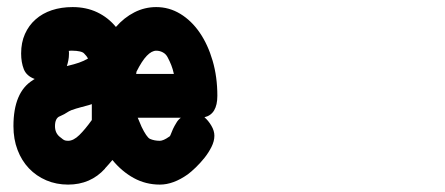

<svg xmlns="http://www.w3.org/2000/svg" viewBox="-20 -468 1244 537"><path d="M587.9 -200.2Q587.9 -148.4 551.8 -140.1Q563 -130.4 571.3 -116.2Q579.6 -102.1 579.6 -88.4Q579.6 -73.2 571.5 -57.1Q563.5 -41 551.8 -26.4Q540 -11.7 527.3 0.5Q514.6 12.7 505.4 19.5Q464.8 48.3 427.2 48.3Q387.7 48.3 354.2 30Q320.8 11.7 294.4 -20.5Q284.7 -8.8 273.4 3.4H273.9Q233.4 48.3 170.4 48.3Q137.7 48.3 109.6 36.4Q81.5 24.4 61 2.9Q40.5 -18.6 29.1 -48.6Q17.6 -78.6 17.6 -115.2Q17.6 -210.4 71.8 -243.7Q72.8 -244.6 74.2 -245.4Q75.7 -246.1 77.1 -247.1Q54.2 -255.4 46.6 -274.4Q39.1 -293.5 39.1 -318.4Q39.1 -349.1 49.8 -373Q60.5 -397 79.6 -413.8Q98.6 -430.7 125 -439.5Q151.4 -448.2 183.1 -448.2Q221.2 -448.2 252 -433.6Q282.7 -418.9 304.2 -392.6Q327.1 -418.9 356 -433.6Q384.8 -448.2 417 -448.2Q453.1 -448.2 484.4 -429.2Q515.6 -410.2 538.6 -376.7Q561.5 -343.3 574.7 -298.1Q587.9 -252.9 587.9 -200.2ZM236.8 -176.8Q228.5 -173.8 220.5 -171.9Q212.4 -169.9 204.1 -167.5Q201.7 -166.5 199 -166Q196.3 -165.5 193.8 -164.6Q185.5 -162.1 180.4 -160.2Q175.3 -158.2 172.9 -156.7Q159.7 -147.9 146 -142.1L146.5 -142.6Q133.8 -136.7 133.8 -115.2Q133.8 -96.2 147 -85.4Q147.5 -85 151.4 -82Q155.8 -78.1 159.4 -76.2Q163.1 -74.2 170.4 -74.2Q185.5 -74.2 201.9 -90.3Q218.3 -106.4 236.8 -132.3ZM485.8 -138.7H365.2Q367.7 -132.8 370.4 -126.5Q373 -120.1 376 -113.3Q382.8 -99.1 388.7 -90.6Q394.5 -82 399.4 -79.6Q411.6 -74.2 427.2 -74.2Q431.6 -74.2 438.5 -77.1Q445.3 -80.1 452.6 -85.4V-85Q456.5 -87.9 457 -90.8Q460 -99.1 463.9 -107.4Q467.8 -115.7 473.6 -125Q478 -132.8 485.8 -138.7ZM360.8 -261.2H466.3Q463.4 -274.9 459 -285.9Q454.6 -296.9 449.2 -307.1Q444.3 -316.9 435.5 -321.5Q426.8 -326.2 417 -326.2Q404.3 -326.2 390.6 -312Q377 -297.9 361.8 -267.6ZM172.9 -317.4Q172.9 -307.6 171.1 -299.1Q169.4 -290.5 167 -283.2Q168 -283.2 170.9 -284.2Q187.5 -288.1 200.9 -292.7Q214.4 -297.4 226.1 -304.2Q224.1 -308.1 221.2 -311.8Q218.3 -315.4 215.3 -318.4Q211.9 -322.3 202.9 -324.2Q193.8 -326.2 183.1 -326.2Q180.7 -326.2 177.5 -326.2Q174.3 -326.2 172.4 -325.7Q172.9 -323.2 172.9 -321.5Q172.9 -319.8 172.9 -317.4Z"/></svg>

Font: Erica Type
Style: Bold Italic
Weight: 700
Monospace: yes
Designer: Peter Wiegel
Foundry: Peter Wiegel
Version: Version 1.000 2010 initial release